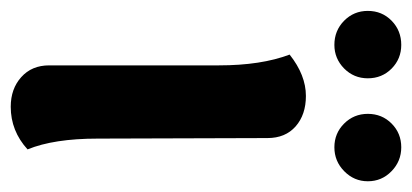

<svg xmlns="http://www.w3.org/2000/svg" viewBox="-252 -525 764 356"><g transform="rotate(90 130.0 -347.0)"><path d="M209 -146Q209 -64.9 229 -16.1Q194.8 15.1 149.9 15.1Q116.7 15.1 95 -4.4Q73.2 -23.9 73.2 -56.2V-371.1Q73.2 -449.2 53.2 -502Q91.3 -532.2 129.9 -532.2Q164.6 -532.2 186.3 -513.2Q208 -494.1 208 -460.9ZM-27.8 -647Q-27.8 -673.3 -9.5 -691.2Q8.8 -709 35.2 -709Q61 -709 79.1 -691.2Q97.2 -673.3 97.2 -647Q97.2 -621.1 78.9 -603Q60.5 -585 35.2 -585Q8.8 -585 -9.5 -603Q-27.8 -621.1 -27.8 -647ZM163.1 -647Q163.1 -673.3 181.2 -691.2Q199.2 -709 225.1 -709Q251 -709 269.5 -690.9Q288.1 -672.9 288.1 -647Q288.1 -621.6 269.5 -603.3Q251 -585 225.1 -585Q199.2 -585 181.2 -603Q163.1 -621.1 163.1 -647Z"/></g></svg>

Font: Arima
Style: Bold
Weight: 700
Designer: Joana Correia and Natanael Gama
Foundry: NDISCOVER
Version: Version 1.100;Glyphs 3.1.2 (3151)